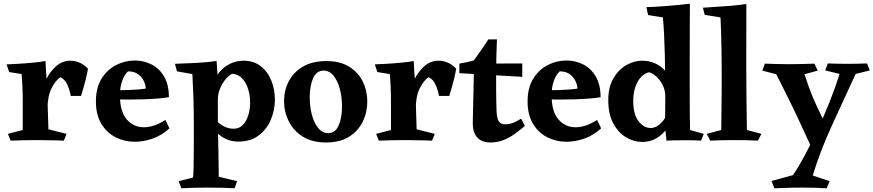

<svg xmlns="http://www.w3.org/2000/svg" viewBox="-20 -767 4763 1047"><path d="M228 -434Q229 -411 231 -380Q233 -349 235 -323.5Q237 -298 237 -289L244 -62L343 -37L328 0Q311 -1 283 -1.5Q255 -2 225 -2.5Q195 -3 171 -3Q140 -3 104 -2Q68 -1 38 0L23 -37L104 -58Q104 -103 104 -138.5Q104 -174 104 -216Q104 -239 103.5 -258.5Q103 -278 102 -302.5Q101 -327 98 -363L30 -374L16 -416Q39 -417 77.5 -419Q116 -421 157 -425Q198 -429 228 -434ZM362 -436Q390 -436 414 -425.5Q438 -415 460 -392Q454 -362 449 -340Q444 -318 437.5 -296.5Q431 -275 422 -244H366Q359 -281 345.5 -308.5Q332 -336 309 -346Q284 -330 261.5 -286.5Q239 -243 239 -171L200 -229Q208 -285 231 -332Q254 -379 287.5 -407.5Q321 -436 362 -436Z M715 -437Q765 -437 807.5 -415Q850 -393 875.5 -348.5Q901 -304 901 -237Q879 -233 843 -230Q807 -227 764 -225.5Q721 -224 678 -224Q646 -224 623 -225Q600 -226 592 -227V-275Q603 -275 625.5 -275Q648 -275 676 -276Q704 -277 730.5 -279Q757 -281 775 -284Q774 -305 763.5 -326.5Q753 -348 732 -363Q711 -378 678 -378Q658 -359 646 -325.5Q634 -292 634 -248Q634 -158 671.5 -115.5Q709 -73 764 -73Q820 -73 882 -113L904 -67Q861 -28 812 -11Q763 6 715 6Q659 6 610.5 -18.5Q562 -43 532.5 -92Q503 -141 503 -214Q503 -288 533.5 -337.5Q564 -387 612.5 -412Q661 -437 715 -437Z M1161 -435Q1163 -399 1165.5 -370Q1168 -341 1169 -321Q1168 -289 1168 -258Q1168 -227 1168 -192Q1168 -158 1168 -122.5Q1168 -87 1169 -43.5Q1170 0 1171 58.5Q1172 117 1173 197L1273 221L1259 260Q1233 258 1193 257Q1153 256 1109 256Q1060 256 1029 257Q998 258 969 260L954 221L1033 201Q1035 181 1035.5 145Q1036 109 1036.5 67.5Q1037 26 1037 -9.5Q1037 -45 1037 -63Q1037 -109 1036.5 -151Q1036 -193 1034.5 -243Q1033 -293 1029 -363L945 -378L934 -419Q951 -420 980 -421Q1009 -422 1042 -423.5Q1075 -425 1106.5 -428Q1138 -431 1161 -435ZM1307 -436Q1364 -436 1402.5 -405.5Q1441 -375 1460 -326.5Q1479 -278 1479 -224Q1479 -167 1457 -114.5Q1435 -62 1391 -28.5Q1347 5 1280 5Q1225 5 1183.5 -26Q1142 -57 1112 -105L1133 -147Q1148 -115 1181.5 -90Q1215 -65 1254 -65Q1284 -65 1304 -85.5Q1324 -106 1334 -139Q1344 -172 1344 -208Q1344 -244 1334 -278.5Q1324 -313 1303 -337Q1282 -361 1249 -365Q1235 -362 1215.5 -341Q1196 -320 1182 -289Q1168 -258 1168 -224L1140 -291Q1149 -339 1174.5 -371Q1200 -403 1235 -419.5Q1270 -436 1307 -436Z M1761 -434Q1835 -434 1884.5 -403Q1934 -372 1958.5 -322Q1983 -272 1983 -214Q1983 -155 1958 -103.5Q1933 -52 1883 -21Q1833 10 1758 10Q1683 10 1632 -21.5Q1581 -53 1555 -105Q1529 -157 1529 -216Q1529 -274 1554.5 -323.5Q1580 -373 1631.5 -403.5Q1683 -434 1761 -434ZM1669 -237Q1669 -187 1680.5 -142Q1692 -97 1715 -69Q1738 -41 1770 -41Q1808 -41 1826.5 -82.5Q1845 -124 1845 -186Q1845 -236 1833.5 -280.5Q1822 -325 1799.5 -353.5Q1777 -382 1744 -382Q1706 -382 1687.5 -340.5Q1669 -299 1669 -237Z M2236 -434Q2237 -411 2239 -380Q2241 -349 2243 -323.5Q2245 -298 2245 -289L2252 -62L2351 -37L2336 0Q2319 -1 2291 -1.5Q2263 -2 2233 -2.5Q2203 -3 2179 -3Q2148 -3 2112 -2Q2076 -1 2046 0L2031 -37L2112 -58Q2112 -103 2112 -138.5Q2112 -174 2112 -216Q2112 -239 2111.5 -258.5Q2111 -278 2110 -302.5Q2109 -327 2106 -363L2038 -374L2024 -416Q2047 -417 2085.5 -419Q2124 -421 2165 -425Q2206 -429 2236 -434ZM2370 -436Q2398 -436 2422 -425.5Q2446 -415 2468 -392Q2462 -362 2457 -340Q2452 -318 2445.5 -296.5Q2439 -275 2430 -244H2374Q2367 -281 2353.5 -308.5Q2340 -336 2317 -346Q2292 -330 2269.5 -286.5Q2247 -243 2247 -171L2208 -229Q2216 -285 2239 -332Q2262 -379 2295.5 -407.5Q2329 -436 2370 -436Z M2690 -552Q2688 -517 2687 -470.5Q2686 -424 2685.5 -374.5Q2685 -325 2685.5 -280Q2686 -235 2686.5 -202Q2687 -169 2688 -156Q2690 -119 2701 -104Q2712 -89 2736 -89Q2753 -89 2772 -95Q2791 -101 2822 -120L2842 -80Q2817 -59 2788.5 -38Q2760 -17 2726.5 -3.5Q2693 10 2652 10Q2629 10 2607 0.5Q2585 -9 2571.5 -32.5Q2558 -56 2558 -96Q2558 -95 2558.5 -114Q2559 -133 2559.5 -164.5Q2560 -196 2561 -231Q2562 -266 2562.5 -297Q2563 -328 2563.5 -347.5Q2564 -367 2564 -365Q2563 -376 2551.5 -384Q2540 -392 2525 -398Q2510 -404 2498 -409Q2486 -414 2485 -420Q2509 -424 2526 -428Q2543 -432 2563 -437Q2585 -466 2602.5 -491.5Q2620 -517 2643 -552Q2652 -552 2666 -552Q2680 -552 2690 -552ZM2828 -421V-348L2485 -368V-420Z M3069 -437Q3119 -437 3161.5 -415Q3204 -393 3229.5 -348.5Q3255 -304 3255 -237Q3233 -233 3197 -230Q3161 -227 3118 -225.5Q3075 -224 3032 -224Q3000 -224 2977 -225Q2954 -226 2946 -227V-275Q2957 -275 2979.5 -275Q3002 -275 3030 -276Q3058 -277 3084.5 -279Q3111 -281 3129 -284Q3128 -305 3117.5 -326.5Q3107 -348 3086 -363Q3065 -378 3032 -378Q3012 -359 3000 -325.5Q2988 -292 2988 -248Q2988 -158 3025.5 -115.5Q3063 -73 3118 -73Q3174 -73 3236 -113L3258 -67Q3215 -28 3166 -11Q3117 6 3069 6Q3013 6 2964.5 -18.5Q2916 -43 2886.5 -92Q2857 -141 2857 -214Q2857 -288 2887.5 -337.5Q2918 -387 2966.5 -412Q3015 -437 3069 -437Z M3742 -747Q3742 -683 3741.5 -607Q3741 -531 3741 -434Q3741 -353 3741 -277.5Q3741 -202 3741.5 -144.5Q3742 -87 3743 -58L3818 -37L3803 0Q3777 -2 3752 -2Q3727 -2 3691 -2Q3664 -2 3646 -1.5Q3628 -1 3614 0Q3613 -20 3610.5 -37.5Q3608 -55 3606 -74Q3607 -119 3607.5 -164Q3608 -209 3608 -251Q3608 -280 3608 -308Q3608 -336 3607 -366Q3607 -412 3605.5 -466Q3604 -520 3601.5 -574Q3599 -628 3595 -672L3514 -685L3505 -728Q3522 -728 3552 -730Q3582 -732 3617.5 -734.5Q3653 -737 3686 -740.5Q3719 -744 3742 -747ZM3481 -436Q3536 -436 3578 -407Q3620 -378 3639 -325L3608 -240Q3608 -275 3593.5 -303.5Q3579 -332 3558 -350.5Q3537 -369 3518 -373Q3478 -361 3455.5 -318Q3433 -275 3433 -219Q3433 -143 3462 -106Q3491 -69 3528 -69Q3563 -69 3594.5 -107Q3626 -145 3638 -207L3669 -162Q3642 -89 3595.5 -41Q3549 7 3481 7Q3436 7 3393.5 -18.5Q3351 -44 3324 -94.5Q3297 -145 3297 -221Q3297 -292 3325 -340Q3353 -388 3395.5 -412Q3438 -436 3481 -436Z M4050 -745Q4049 -575 4049.5 -398.5Q4050 -222 4053 -58L4132 -37L4113 0Q4095 -1 4079.5 -1.5Q4064 -2 4042.5 -2.5Q4021 -3 3984 -3Q3951 -3 3929.5 -2.5Q3908 -2 3891 -1.5Q3874 -1 3853 0L3834 -37L3913 -58Q3915 -165 3915.5 -277.5Q3916 -390 3914.5 -492.5Q3913 -595 3909 -672L3823 -686L3813 -725Q3836 -727 3875 -729Q3914 -731 3960.5 -735Q4007 -739 4050 -745Z M4708 -421 4723 -383 4646 -364Q4579 -219 4515.5 -80.5Q4452 58 4412 190L4504 221L4488 260Q4464 258 4429 257Q4394 256 4358 256Q4334 256 4303.5 256.5Q4273 257 4246 258Q4219 259 4203 260L4187 220L4304 188Q4332 148 4366.5 84Q4401 20 4437 -56.5Q4473 -133 4504.5 -212.5Q4536 -292 4558 -364L4480 -383L4494 -421Q4525 -420 4549.5 -419.5Q4574 -419 4600 -419Q4627 -419 4654 -419.5Q4681 -420 4708 -421ZM4421 -420 4439 -382 4367 -362Q4379 -325 4389 -297Q4399 -269 4409.5 -243.5Q4420 -218 4434.5 -187Q4449 -156 4470 -113Q4472 -103 4465 -79.5Q4458 -56 4446.5 -30.5Q4435 -5 4422.5 13Q4410 31 4402 31Q4374 -31 4351 -80Q4328 -129 4307 -173.5Q4286 -218 4263 -263Q4240 -308 4213 -362L4137 -382L4151 -420Q4181 -419 4211.5 -418Q4242 -417 4281 -417Q4323 -417 4359 -418Q4395 -419 4421 -420Z"/></svg>

Font: Alkalami
Style: Regular
Weight: 400
Designer: Becca Hirsbrunner Spalinger
Foundry: SIL International
Version: Version 2.000